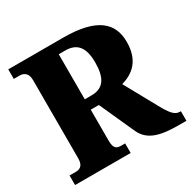

<svg xmlns="http://www.w3.org/2000/svg" viewBox="-158 -870 1024 1026"><g transform="rotate(-30 353.5 -357.0)"><path d="M20 0H363V-59H340C313 -59 294 -65 294 -115V-307H344L442 -90C477 -15 554 0 663 0H707V-59H701C670 -59 649 -84 616 -145L508 -341C581 -362 642 -410 642 -525C642 -640 569 -714 359 -714H20V-655H56C74 -655 106 -648 106 -598V-115C106 -65 79 -59 56 -59H20ZM336 -371H294V-649H334C404 -649 441 -610 441 -514C441 -419 410 -371 336 -371Z"/></g></svg>

Font: Noto Serif Tamil SemiCondensed Black
Style: Regular
Weight: 900
Width: 4
Designer: Indian Type Foundry, Tom Grace, and the Monotype Design Team
Foundry: Monotype Imaging Inc.
Version: Version 2.004